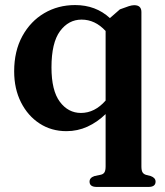

<svg xmlns="http://www.w3.org/2000/svg" viewBox="-20 -506 654 759"><path d="M362.5 233Q334 233 334 212Q334 196.5 353.5 190L379.5 184.5Q389 182 393.2 174.8Q397.5 167.5 397.5 151.5V-55Q364.5 -23 325.5 -5.2Q286.5 12.5 242.5 12.5Q183 12.5 136.5 -17.8Q90 -48 63 -101.5Q36 -155 36 -224Q36 -304 68.2 -363Q100.5 -422 155 -454Q209.5 -486 277 -486Q358.5 -486 414.5 -434.5L454 -469Q477.5 -478 489.8 -481.8Q502 -485.5 510.5 -485.5Q539 -485.5 539 -458.5V151.5Q539 167.5 543.2 174.8Q547.5 182 556.5 185L576 190Q595 197 595 212Q595 233 567 233ZM183.5 -239.5Q183.5 -148 216.5 -103.8Q249.5 -59.5 300 -59.5Q354.5 -59.5 397.5 -108.5V-383.5Q356 -428.5 302.5 -428.5Q251 -428.5 217.2 -382.8Q183.5 -337 183.5 -239.5Z"/></svg>

Font: Fraunces 9pt SemiBold
Style: Regular
Weight: 600
Version: Version 1.000;[b76b70a41]